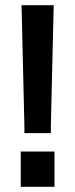

<svg xmlns="http://www.w3.org/2000/svg" viewBox="-20 -720 290 740"><path d="M74 -207V-236L63 -700H187L176 -236V-207ZM60 0V-136H190V0Z"/></svg>

Font: Cabin VF Beta
Style: Regular
Weight: 400
Designer: Pablo Impallari
Foundry: Pablo Impallari. http://www.impallari.com Igino Marini. http://www.ikern.com
Version: Version 2.200